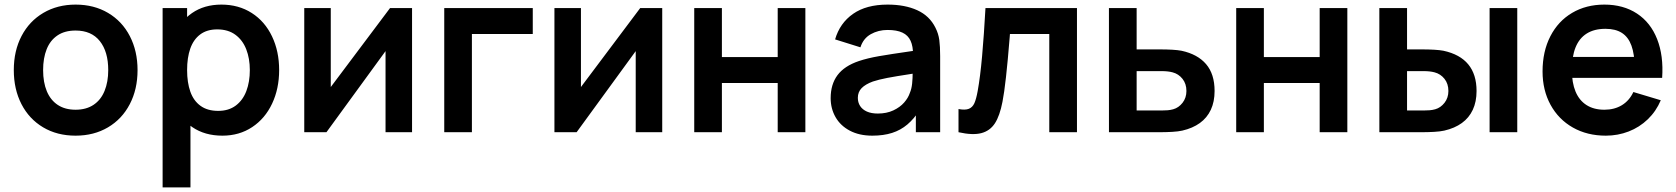

<svg xmlns="http://www.w3.org/2000/svg" viewBox="-20 -575 7290 835"><path d="M308.7 15Q228.5 15 167.6 -21.2Q106.7 -57.4 73.3 -122.2Q40 -186.9 40 -270.2Q40 -353.9 73.8 -418.6Q107.7 -483.2 168.8 -519.1Q230 -555 308.7 -555Q388.9 -555 450 -518.8Q511.2 -482.7 544.7 -417.8Q578.2 -353 578.2 -270.2Q578.2 -186.7 544.4 -122Q510.7 -57.2 449.5 -21.1Q388.3 15 308.7 15ZM308.7 -97.8Q355.2 -97.8 387.1 -119.3Q419 -140.8 434.8 -179.8Q450.7 -218.8 450.7 -270.2Q450.7 -350.2 414.2 -396.2Q377.7 -442.2 308.7 -442.2Q261.2 -442.2 229.8 -420.8Q198.2 -399.5 182.9 -360.9Q167.5 -322.2 167.5 -270.2Q167.5 -217 183.6 -178.2Q199.8 -139.5 231.2 -118.7Q262.8 -97.8 308.7 -97.8Z M947.3 15Q870.8 15 816.7 -21.9Q762.6 -58.8 735 -123.3Q707.5 -187.8 707.5 -270.2Q707.5 -352.3 734.7 -416.8Q761.8 -481.2 815 -518.1Q868.1 -555 942.8 -555Q1017.9 -555 1075 -518.4Q1132.1 -481.8 1163 -416.8Q1194 -351.9 1194 -270.2Q1194 -189.4 1163.4 -124.4Q1132.8 -59.4 1076.7 -22.2Q1020.6 15 947.3 15ZM687.2 240V-540H793.7V-160.8H808.3V240ZM929 -92.8Q974.6 -92.8 1005.5 -116Q1036.3 -139.2 1051.4 -179.2Q1066.5 -219.2 1066.5 -270.2Q1066.5 -320.7 1050.9 -360.6Q1035.3 -400.6 1003.6 -423.9Q971.9 -447.2 924.8 -447.2Q880 -447.2 850.7 -425.2Q821.4 -403.2 807.5 -363.7Q793.7 -324.2 793.7 -270.2Q793.7 -215.9 807.8 -176.3Q821.8 -136.7 852 -114.8Q882.1 -92.8 929 -92.8Z M1772 -540V0H1656.7V-352.7L1399.7 0H1303.2V-540H1418.5V-196.5L1676.3 -540Z M1912 0V-540H2297V-427.2H2032.3V0Z M2860 -540V0H2744.7V-352.7L2487.7 0H2391.2V-540H2506.5V-196.5L2764.3 -540Z M2999.2 0V-540H3119.5V-326.8H3362.2V-540H3482.5V0H3362.2V-214H3119.5V0Z M3773.7 15Q3716.9 15 3675.9 -6.7Q3634.9 -28.4 3613.7 -65.6Q3592.5 -102.8 3592.5 -148Q3592.5 -208.2 3622.2 -248.1Q3652 -288.1 3715.3 -309.5Q3752.2 -321.9 3802.3 -330.7Q3852.4 -339.4 3944.8 -352.7Q3957.1 -354.6 3969.7 -356.2Q3982.2 -357.9 3994.2 -359.8L3950.8 -335.7Q3951.1 -373.6 3940.1 -397.6Q3929.2 -421.6 3904.7 -433.1Q3880.2 -444.7 3839.8 -444.7Q3799.8 -444.7 3767 -426.3Q3734.3 -407.9 3722 -369.2L3611.8 -403.7Q3632.3 -474.4 3689.9 -514.7Q3747.5 -555 3840.2 -555Q3915.4 -555 3969 -530.6Q4022.6 -506.2 4048.2 -454.5Q4061.3 -428.8 4065 -401Q4068.7 -373.2 4068.7 -331.3V0H3963V-117.2L3980.5 -97.8Q3955.6 -58.6 3926.2 -33.7Q3896.8 -8.8 3859.4 3.1Q3822 15 3773.7 15ZM3797.5 -81.2Q3835.9 -81.2 3865.1 -94.9Q3894.2 -108.6 3912 -129Q3929.8 -149.4 3936.8 -170.7Q3944.4 -188.3 3946.8 -211.4Q3949.2 -234.4 3949.2 -261.5V-271.7L3986.2 -260.5L3942.5 -253.4Q3874.8 -243.1 3838.5 -236.1Q3802.2 -229.1 3776 -220.5Q3743.7 -208.6 3727.2 -191.8Q3710.7 -174.9 3710.7 -149.5Q3710.7 -129.3 3720.7 -113.9Q3730.7 -98.5 3750.1 -89.8Q3769.6 -81.2 3797.5 -81.2Z M4148.5 -100.8Q4177.5 -95.4 4193.5 -101.8Q4209.4 -108.2 4217.5 -126.1Q4225.5 -144 4231.8 -178.7Q4243 -240.2 4251.1 -331Q4259.2 -421.8 4265.8 -540H4663.7V0H4543.3V-427.2H4372.2L4371 -411.8Q4354.6 -207 4339.8 -132.7Q4328.1 -71.6 4306.8 -38.7Q4285.4 -5.8 4247.6 4Q4209.8 13.8 4148.5 0Z M4802.8 0 4802.7 -540H4923.2V-360.2H5020Q5087.6 -360.2 5118.2 -354.3Q5188.2 -339.3 5225.2 -296.1Q5262.2 -252.9 5262.2 -179.3Q5262.2 -132.5 5245.8 -97.5Q5229.4 -62.5 5198.1 -39.9Q5166.8 -17.3 5121.8 -7Q5104 -3 5077.3 -1.5Q5050.7 0 5021.7 0ZM5032.2 -94.5Q5045.9 -94.5 5058.4 -95.5Q5070.8 -96.6 5082.3 -99.8Q5106.1 -106.5 5122.9 -128Q5139.7 -149.6 5139.7 -179.3Q5139.7 -210.8 5122.6 -232.2Q5105.6 -253.7 5079.2 -260.5Q5059.6 -265.7 5032.2 -265.7H4923.2V-94.5Z M5356.2 0V-540H5476.5V-326.8H5719.2V-540H5839.5V0H5719.2V-214H5476.5V0Z M5978.8 0 5978.7 -540H6099.2V-360.2H6159.3Q6226.9 -360.2 6257.5 -354.3Q6401.5 -323.2 6401.5 -179.3Q6401.5 -132.5 6385.1 -97.5Q6368.8 -62.5 6337.5 -39.9Q6306.2 -17.3 6261.2 -7Q6243.3 -3 6216.7 -1.5Q6190 0 6161 0ZM6171.5 -94.5Q6185.2 -94.5 6197.7 -95.5Q6210.2 -96.6 6221.7 -99.8Q6245.4 -106.5 6262.2 -128Q6279 -149.6 6279 -179.3Q6279 -210.8 6262 -232.2Q6244.9 -253.7 6218.5 -260.5Q6198.9 -265.7 6171.5 -265.7H6099.2V-94.5ZM6458.2 0V-540H6578.5V0Z M6963.8 15Q6882.8 15 6820.4 -20.3Q6758 -55.7 6723.2 -119.3Q6688.5 -182.9 6688.5 -264.2Q6688.5 -351.3 6722.4 -417.2Q6756.3 -483.2 6817.2 -519.1Q6878.2 -555 6957.2 -555Q7040 -555 7099.2 -516Q7158.4 -477.1 7186.8 -404.9Q7215.2 -332.8 7208.6 -236.3H7089V-280.3Q7088.7 -339.5 7075.1 -376.6Q7061.6 -413.7 7033.8 -431.7Q7005.9 -449.7 6962.2 -449.7Q6913.2 -449.7 6880.7 -429.2Q6848.1 -408.8 6832 -368.9Q6816 -329 6816 -270Q6816 -215.2 6832 -176.7Q6848.1 -138.2 6879.8 -118Q6911.6 -97.8 6957.2 -97.8Q7001.2 -97.8 7033.6 -117.6Q7066 -137.4 7083.5 -174.8L7202.7 -139Q7182.3 -90.9 7146.2 -56.2Q7110 -21.4 7063 -3.2Q7015.9 15 6963.8 15ZM6778 -236.3V-327.5H7149.7V-236.3Z"/></svg>

Font: Manrope
Style: Regular
Weight: 400
Designer: Mikhail Sharanda
Foundry: Mikhail Sharanda
Version: Version 4.503